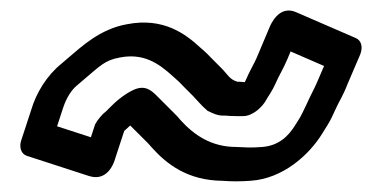

<svg xmlns="http://www.w3.org/2000/svg" viewBox="-20 -495 720 362"><path d="M425.3 -217.9C378.1 -217.9 345.5 -240.8 320.3 -268.6C316.2 -273.6 313.3 -276.8 309.5 -280.5L276.5 -313.5C265.1 -325 252.9 -336 230 -324.7C201.8 -310.9 182.9 -286.9 178.3 -283.6C172.4 -279.4 163 -267.8 159.3 -260.5L151.4 -236.2L87.6 -256.9L99.1 -292C105.9 -312.6 115.8 -326 124.5 -333.4L138.2 -345.1C168.4 -370.4 177.6 -381.7 206.2 -386.6C249.4 -395 278 -377 306.3 -350.8C314.7 -343.7 320.3 -338.4 327.2 -330.8L343.5 -314.5C349.9 -308.1 359 -296.5 371.4 -286C381 -281.5 389.7 -277.1 399.7 -277.1H404.4C411.5 -276.4 417.6 -276.1 424.7 -276.1L438.7 -276.1C456.7 -276.1 475.7 -294 482.7 -308C484.9 -312.5 491.6 -319.8 500.7 -340.2C505.9 -352.3 513.4 -363.8 521.9 -383.6L527.9 -398L591 -370.6L577.2 -338.5C572.1 -326.7 566 -316.3 556.6 -295.4C552.2 -286 548.3 -278.4 545.8 -273.7L536.5 -258.9C523.6 -237.9 505 -219.9 473.2 -217.8C465 -217.2 457.3 -216.9 449.3 -216.9C441.3 -216.9 433.3 -217.9 425.3 -217.9ZM430.3 -340.9 427.7 -340.9C412.4 -345.4 410.3 -353.7 396.5 -367.5L380.8 -383.2C374.2 -390.4 366.4 -398 357.7 -405.2C329.2 -431.7 287.5 -462.4 219.8 -449.4C168 -440.4 132.7 -406 109.8 -386.9L96.3 -375.3C68.6 -353.1 48.2 -320 38.7 -287.3L19.9 -230C15.9 -218 19.4 -204.9 30.6 -201.2L147.6 -163.2C186.2 -150.6 197.1 -195.9 197.1 -195.9L214.2 -248.1C217.8 -251.3 221.7 -254.9 225.5 -258.4L256.5 -227.5C259.6 -224.4 262.2 -221.6 265.7 -217.4C294.6 -185.2 333.7 -154.8 399.6 -154.1C407.6 -153.5 416.4 -153.1 424.7 -153.1C434 -153.1 443.7 -153.5 452.8 -154.2C513 -158.2 562.3 -202.2 587.5 -243.1L597.4 -259C603.4 -268.5 607.5 -277.9 613.4 -290.6C619.1 -303.5 627 -314.9 635.2 -336.4L658.8 -391.5C664.6 -405.1 661.8 -418.5 651.1 -423.1L538.1 -472.1C505 -486.5 489.3 -446.2 488.1 -443.3L464.1 -386.4C459.7 -375.9 451.4 -362.6 443.3 -343.8C442.8 -342.7 442.1 -341.2 441.5 -340.1C437.7 -340.3 434.1 -340.9 430.3 -340.9Z"/></svg>

Font: Tape
Style: Regular
Weight: 500
Foundry: Cannot Into Space Fonts
Version: Version 0.97